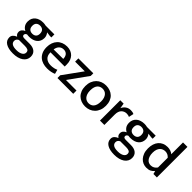

<svg xmlns="http://www.w3.org/2000/svg" viewBox="142 -1818 3157 3157"><g transform="rotate(45 1720.5 -239.0)"><path d="M59 -314Q59 -353 73.5 -384Q88 -415 114 -436.5Q140 -458 176 -469Q212 -480 254 -480Q285 -480 317 -472H520V-401H485L411 -411Q428 -392 438 -367Q448 -342 448 -315Q448 -276 434 -245.5Q420 -215 394.5 -193.5Q369 -172 333 -161Q297 -150 254 -150Q240 -150 227.5 -151Q215 -152 203 -154Q184 -146 176 -135Q168 -124 168 -111Q168 -91 182 -83Q196 -75 222 -75H341Q419 -75 462.5 -39.5Q506 -4 506 62Q506 101 488.5 132.5Q471 164 438.5 186.5Q406 209 360 221Q314 233 257 233Q152 233 91 196Q30 159 30 87Q30 52 53 27Q76 2 114 -12Q96 -24 85 -40.5Q74 -57 74 -84Q74 -116 93 -138.5Q112 -161 143 -174Q107 -191 83 -225.5Q59 -260 59 -314ZM173 5Q127 27 127 71Q127 111 159.5 132Q192 153 261 153Q300 153 327 145.5Q354 138 371.5 126Q389 114 397 99Q405 84 405 68Q405 30 379.5 17.5Q354 5 312 5ZM345 -313Q345 -361 320 -384.5Q295 -408 254 -408Q212 -408 187.5 -385Q163 -362 163 -316Q163 -268 188 -245Q213 -222 254 -222Q296 -222 320.5 -245Q345 -268 345 -313Z M1014 -218H683V-214Q683 -142 725 -105Q767 -68 836 -68Q874 -68 904.5 -74.5Q935 -81 966 -95L986 -20Q957 -7 917 1.5Q877 10 829 10Q778 10 732 -4Q686 -18 651.5 -48Q617 -78 597 -124Q577 -170 577 -234Q577 -289 593.5 -334.5Q610 -380 640.5 -412.5Q671 -445 714.5 -462.5Q758 -480 811 -480Q857 -480 894.5 -465Q932 -450 958.5 -422.5Q985 -395 999.5 -355.5Q1014 -316 1014 -268ZM908 -290Q908 -314 902 -335Q896 -356 884 -371.5Q872 -387 852.5 -396.5Q833 -406 806 -406Q756 -406 724.5 -374Q693 -342 686 -288Z M1425 -411 1184 -76H1430V0H1063V-64L1303 -396H1078V-472H1425Z M1950 -241Q1950 -182 1931.5 -135Q1913 -88 1881 -56Q1849 -24 1806 -7Q1763 10 1713 10Q1663 10 1620.5 -6Q1578 -22 1546.5 -52.5Q1515 -83 1497.5 -128Q1480 -173 1480 -231Q1480 -291 1498.5 -337Q1517 -383 1549 -415Q1581 -447 1624 -463.5Q1667 -480 1717 -480Q1767 -480 1809.5 -464.5Q1852 -449 1883.5 -419Q1915 -389 1932.5 -344Q1950 -299 1950 -241ZM1843 -236Q1843 -281 1832 -312.5Q1821 -344 1803 -364Q1785 -384 1762 -393Q1739 -402 1714 -402Q1690 -402 1667 -394Q1644 -386 1626 -367Q1608 -348 1597.5 -316Q1587 -284 1587 -236Q1587 -192 1598 -160Q1609 -128 1627 -107.5Q1645 -87 1668.5 -77.5Q1692 -68 1716 -68Q1740 -68 1763 -76Q1786 -84 1804 -103.5Q1822 -123 1832.5 -155.5Q1843 -188 1843 -236Z M2052 0V-472H2130L2145 -381Q2162 -423 2200 -451.5Q2238 -480 2292 -480Q2316 -480 2333.5 -476Q2351 -472 2365 -465L2346 -379Q2334 -385 2318.5 -389Q2303 -393 2283 -393Q2228 -393 2191 -355.5Q2154 -318 2154 -242V0Z M2415 -314Q2415 -353 2429.5 -384Q2444 -415 2470 -436.5Q2496 -458 2532 -469Q2568 -480 2610 -480Q2641 -480 2673 -472H2876V-401H2841L2767 -411Q2784 -392 2794 -367Q2804 -342 2804 -315Q2804 -276 2790 -245.5Q2776 -215 2750.5 -193.5Q2725 -172 2689 -161Q2653 -150 2610 -150Q2596 -150 2583.5 -151Q2571 -152 2559 -154Q2540 -146 2532 -135Q2524 -124 2524 -111Q2524 -91 2538 -83Q2552 -75 2578 -75H2697Q2775 -75 2818.5 -39.5Q2862 -4 2862 62Q2862 101 2844.5 132.5Q2827 164 2794.5 186.5Q2762 209 2716 221Q2670 233 2613 233Q2508 233 2447 196Q2386 159 2386 87Q2386 52 2409 27Q2432 2 2470 -12Q2452 -24 2441 -40.5Q2430 -57 2430 -84Q2430 -116 2449 -138.5Q2468 -161 2499 -174Q2463 -191 2439 -225.5Q2415 -260 2415 -314ZM2529 5Q2483 27 2483 71Q2483 111 2515.5 132Q2548 153 2617 153Q2656 153 2683 145.5Q2710 138 2727.5 126Q2745 114 2753 99Q2761 84 2761 68Q2761 30 2735.5 17.5Q2710 5 2668 5ZM2701 -313Q2701 -361 2676 -384.5Q2651 -408 2610 -408Q2568 -408 2543.5 -385Q2519 -362 2519 -316Q2519 -268 2544 -245Q2569 -222 2610 -222Q2652 -222 2676.5 -245Q2701 -268 2701 -313Z M3272 -711H3375V0H3294L3282 -52H3278Q3252 -22 3220 -6Q3188 10 3137 10Q3097 10 3060.5 -5.5Q3024 -21 2995.5 -52Q2967 -83 2950 -129Q2933 -175 2933 -235Q2933 -291 2947.5 -336Q2962 -381 2989.5 -413Q3017 -445 3057 -462.5Q3097 -480 3148 -480Q3183 -480 3216 -469Q3249 -458 3272 -438ZM3272 -355Q3230 -403 3171 -403Q3145 -403 3121 -394Q3097 -385 3078 -365Q3059 -345 3048 -314Q3037 -283 3037 -238Q3037 -193 3047.5 -161Q3058 -129 3075 -108Q3092 -87 3114.5 -77.5Q3137 -68 3161 -68Q3197 -68 3224.5 -84Q3252 -100 3272 -129Z"/></g></svg>

Font: Mukta Malar Medium
Style: Regular
Weight: 500
Designer: Aadarsh Rajan, Girish Dalvi, Yashodeep Gholap
Foundry: Ek Type
Version: Version 2.538;PS 1.000;hotconv 16.6.51;makeotf.lib2.5.65220;